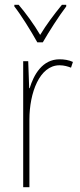

<svg xmlns="http://www.w3.org/2000/svg" viewBox="-20 -783 336 803"><path d="M136 -606H159C185 -651 225 -714 257 -756V-763H239C204 -720 174 -680 148 -637C123 -680 87 -729 58 -763H40V-756C67 -722 110 -653 136 -606ZM229 -535C157 -535 121 -470 104 -414H102L98 -527H77V0H103V-283C103 -394 145 -510 229 -510C248 -510 264 -505 277 -500L285 -524C268 -532 248 -535 229 -535Z"/></svg>

Font: Noto Sans Arabic UI Cn Th
Style: Regular
Weight: 100
Width: 3
Designer: Monotype Design Team, Nadine Chahine and Nizar Qandah
Foundry: Monotype Imaging Inc.
Version: Version 2.010